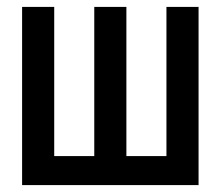

<svg xmlns="http://www.w3.org/2000/svg" viewBox="-20 -536 640 556"><path d="M44 0H555V-516H462V-84H346V-516H253V-84H137V-516H44Z"/></svg>

Font: IBM Plex Mono Medm
Style: Regular
Weight: 500
Monospace: yes
Designer: Mike Abbink, Paul van der Laan, Pieter van Rosmalen
Foundry: Bold Monday
Version: Version 2.004